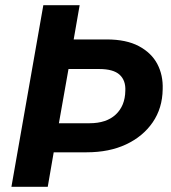

<svg xmlns="http://www.w3.org/2000/svg" viewBox="-20 -720 660 740"><path d="M24 0 147 -700H287L264 -568H391Q467 -568 515.5 -542Q564 -516 586.5 -473Q609 -430 607 -376Q606 -303 568.5 -248.5Q531 -194 466 -163.5Q401 -133 314 -133H187L164 0ZM207 -245H325Q390 -245 426 -278.5Q462 -312 463 -370Q465 -410 441 -432Q417 -454 362 -454H244Z"/></svg>

Font: DM Sans 17pt ExtraBold
Style: Italic
Weight: 800
Italic angle: -10°
Version: Version 4.004;gftools[0.9.30]